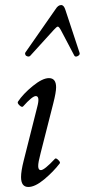

<svg xmlns="http://www.w3.org/2000/svg" viewBox="-20 -724 334 757"><path d="M99.1 -503.9Q95.2 -500 88.9 -501.5Q82.5 -502.9 80.1 -507.8Q77.6 -512.7 80.1 -517.1L199.2 -688Q209 -704.1 221.2 -704.1Q231.9 -704.1 237.8 -685.1L293.9 -515.1Q295.9 -507.8 286.4 -502.9Q276.9 -498 272.9 -504.9L220.2 -605Q212.4 -619.1 208 -619.1Q203.6 -619.1 191.9 -606ZM91.8 13.2Q63 13.2 63 -25.9Q63 -49.3 73.2 -89.8L127 -303.2Q138.2 -345.2 121.1 -345.2Q107.4 -345.2 70.8 -304.2Q66.4 -299.8 56.9 -308.6Q47.4 -317.4 50.8 -323.2Q70.8 -353.5 109.1 -384.8Q147.5 -416 172.9 -416Q201.2 -416 201.2 -379.9Q201.2 -359.9 189.9 -315.9L140.1 -120.1Q135.3 -101.6 132.8 -88.9Q130.4 -76.2 130.6 -68.4Q130.9 -60.5 133.5 -56.9Q136.2 -53.2 141.1 -53.2Q154.8 -53.2 196.8 -98.1Q200.7 -102.1 209.7 -93.3Q218.8 -84.5 215.8 -80.1Q190.4 -46.9 154.3 -16.8Q118.2 13.2 91.8 13.2Z"/></svg>

Font: Junicode SmCond
Style: Italic
Weight: 400
Width: 4
Italic angle: -11°
Designer: Peter S. Baker
Version: Version 2.206